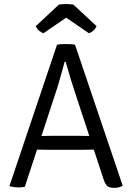

<svg xmlns="http://www.w3.org/2000/svg" viewBox="-20 -898 637 924"><path d="M570.5 -4.5Q554.5 6 530.5 6Q506.5 6 496.8 -2.2Q487 -10.5 479 -33.5L347.5 -433Q320 -514.5 296 -600.5H291Q279.5 -556.5 257.5 -481.5L99.5 1Q85.5 4 70 4Q49 4 28 -1L26 -4.5L254.5 -683Q272.5 -686 290 -686Q328 -686 341 -683ZM438 -178 361.5 -177H227Q224 -177 206.8 -177.2Q189.5 -177.5 172.2 -177.8Q155 -178 151.5 -178H121L145.5 -243.5H172.5L237.5 -244.5H352L419 -243.5H446L468 -178ZM263.5 -876Q281 -878.5 298.2 -878.5Q315.5 -878.5 333 -876L444.5 -772.5Q439.5 -759.5 428.8 -750.2Q418 -741 408 -738L298.5 -813L189 -738Q179 -741 168 -750.2Q157 -759.5 152.5 -772.5Z"/></svg>

Font: Signika-CLs Light
Style: CLs-Regular
Weight: 300
Version: Version 2.003;gftools[0.9.32]